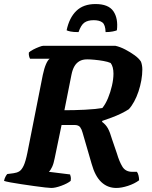

<svg xmlns="http://www.w3.org/2000/svg" viewBox="-31 -931 752 951"><path d="M223 0Q216 0 192.5 -2.5Q169 -5 138 -9.5Q107 -14 76 -18.5Q45 -23 21 -27.5Q-3 -32 -11 -35Q-9 -46 -4 -55.5Q1 -65 5 -69L36 -73Q52 -75 64 -82Q76 -89 86 -110Q96 -131 105 -176L181 -560Q188 -593 197 -613.5Q206 -634 215 -640H118Q115 -645 113 -653Q111 -661 112 -671Q119 -678 133.5 -685.5Q148 -693 162.5 -698.5Q177 -704 182 -704H541Q564 -699 589 -686Q614 -673 635.5 -657.5Q657 -642 667 -626Q670 -619 672 -608.5Q674 -598 674 -587Q674 -561 669 -533Q664 -505 655 -478Q646 -451 633.5 -428Q621 -405 607 -390Q592 -380 569.5 -369Q547 -358 521.5 -348.5Q496 -339 475 -332V-327Q493 -314 503.5 -295Q514 -276 524 -241L548 -171Q560 -130 575.5 -105Q591 -80 624 -80H647Q652 -74 655 -62Q658 -50 658 -38Q635 -21 603 -10.5Q571 0 545 0Q502 0 471 -29Q440 -58 423 -119L378 -274Q374 -290 366 -301Q358 -312 337 -312H274L240 -148Q235 -121 227 -104Q219 -87 211 -80L316 -67Q318 -62 319.5 -54.5Q321 -47 319 -35Q303 -22 273 -11Q243 0 223 0ZM288 -385Q338 -385 389 -387.5Q440 -390 476 -396Q492 -416 504 -445Q516 -474 523.5 -506.5Q531 -539 531 -566Q531 -583 527.5 -596.5Q524 -610 517 -619Q504 -625 481.5 -629Q459 -633 437 -635Q415 -637 401 -637Q378 -637 362.5 -628Q347 -619 337.5 -602.5Q328 -586 323 -561ZM358 -772Q332 -772 318 -775Q304 -778 299 -781Q312 -843 347 -877Q382 -911 442 -911Q506 -911 530.5 -875.5Q555 -840 548 -781Q542 -778 526.5 -775Q511 -772 492 -772Q491 -808 476.5 -819.5Q462 -831 433 -831Q404 -831 387 -819Q370 -807 358 -772Z"/></svg>

Font: Texturina Medium 12pt ExtraBold
Style: Italic
Weight: 800
Italic angle: -11°
Version: Version 1.002